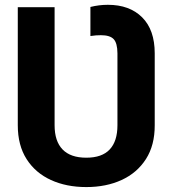

<svg xmlns="http://www.w3.org/2000/svg" viewBox="-20 -757 706 787"><path d="M333.7 9.8Q252.1 9.8 188.7 -19.2Q125.2 -48.2 89.1 -104.7Q52.9 -161.2 52.9 -243.6V-727.5H203.8V-243.6Q203.8 -178.3 236.4 -144.5Q269 -110.6 333.7 -110.6Q398.2 -110.6 429.8 -144.5Q461.4 -178.3 461.4 -243.6V-538.4Q461.1 -580.7 445.8 -596.7Q430.6 -612.7 393.8 -612.7Q384.8 -612.7 373.4 -612Q362 -611.2 350.6 -609.3V-728.5Q368.6 -732.9 386 -735.1Q403.4 -737.3 422.2 -737.3Q511.2 -737.3 562.7 -685.9Q614.2 -634.5 614.2 -538.4V-243.6Q614.5 -161.7 578.2 -105Q541.9 -48.4 478.6 -19.3Q415.2 9.8 333.7 9.8Z"/></svg>

Font: Inter Variable LoSnoCo
Style: Regular
Weight: 400
Designer: Rasmus Andersson
Foundry: rsms
Version: Version 4.000;git-a52131595; featfreeze: case,dlig,ss01,ss02